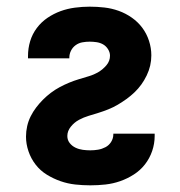

<svg xmlns="http://www.w3.org/2000/svg" viewBox="-20 -548 540 576"><path d="M251 8Q228 8 205.5 5.5Q183 3 161.5 -4.5Q140 -12 120.5 -24Q101 -36 87 -54Q73 -72 65.5 -94Q58 -116 58 -138Q58 -154 61.5 -169.5Q65 -185 72 -199Q79 -213 88.5 -225.5Q98 -238 109 -249Q120 -260 132.5 -269.5Q145 -279 159 -286.5Q173 -294 187.5 -300Q202 -306 217 -310.5Q232 -315 247 -319.5Q262 -324 275.5 -332Q289 -340 299.5 -352.5Q310 -365 310 -381Q310 -391 304 -400.5Q298 -410 289 -415Q280 -420 269.5 -421.5Q259 -423 249 -423Q238 -423 227 -421Q216 -419 207 -412.5Q198 -406 193 -396Q188 -386 188 -375V-373H64V-380Q64 -403 70.5 -424.5Q77 -446 90.5 -464Q104 -482 122.5 -494.5Q141 -507 161.5 -514.5Q182 -522 204.5 -525Q227 -528 249 -528Q271 -528 293 -525.5Q315 -523 336 -515.5Q357 -508 375.5 -495Q394 -482 407 -464.5Q420 -447 427 -425.5Q434 -404 434 -382Q434 -366 430.5 -351Q427 -336 420 -321.5Q413 -307 404 -294.5Q395 -282 383.5 -271Q372 -260 359.5 -251Q347 -242 333.5 -234Q320 -226 305 -220Q290 -214 275.5 -209.5Q261 -205 246 -200.5Q231 -196 217 -188.5Q203 -181 192.5 -168Q182 -155 182 -140Q182 -128 189 -119Q196 -110 206.5 -105Q217 -100 228.5 -98.5Q240 -97 251 -97Q263 -97 274.5 -99Q286 -101 296.5 -106.5Q307 -112 313.5 -122.5Q320 -133 320 -145V-147H444V-140Q444 -117 436.5 -95Q429 -73 415 -55Q401 -37 381.5 -24.5Q362 -12 340.5 -4.5Q319 3 296.5 5.5Q274 8 251 8Z"/></svg>

Font: Iosevka Term Curly Extrabold
Style: Regular
Weight: 800
Designer: Belleve Invis
Foundry: Belleve Invis
Version: Version 32.3.0